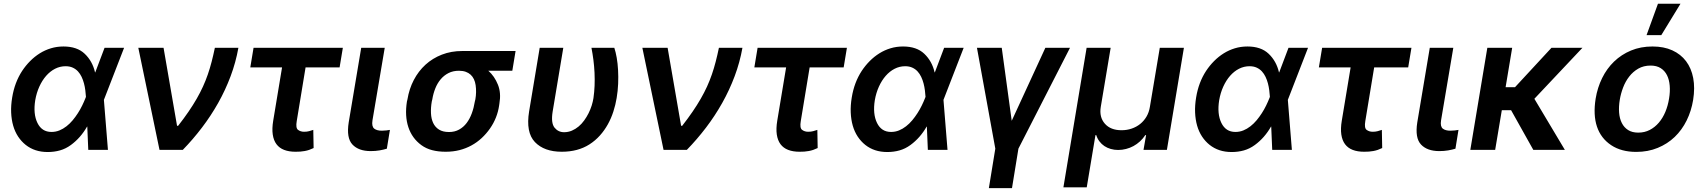

<svg xmlns="http://www.w3.org/2000/svg" viewBox="-20 -801 9112 1026"><path d="M45.1 -280.2Q58.2 -360.8 98.4 -422.2Q117.2 -450.6 141 -474.6Q164.8 -498.6 192.6 -516Q220.5 -533.4 252.3 -543Q284.1 -552.6 319.2 -552.6Q391.7 -552.6 432.5 -513.8Q474.1 -474.4 487.9 -414.1H489L538.7 -545.5H643.1L535.2 -267.4L556.8 0H451.7L446.4 -124.6H445.3Q410.9 -64.3 359 -26.3Q331.3 -6 300.4 2.7Q269.5 11.4 235.1 11.4Q199.6 11.4 170.5 1.8Q141.3 -7.8 117.5 -26.6Q93.8 -45.5 76.7 -71.4Q59.7 -97.3 50.4 -129.6Q41.2 -161.9 39.6 -199.8Q38 -237.6 45.1 -280.2ZM180 -144.2Q203.5 -95.9 255 -95.9Q277.3 -95.9 297.4 -104Q317.5 -112.2 335.2 -126.1Q353 -139.9 368.3 -158.2Q383.5 -176.5 396.3 -196.4Q409.1 -216.3 419 -236.7Q429 -257.1 436.1 -275.2L439.3 -283.4Q438.2 -300.1 435.9 -318.5Q433.6 -337 428.8 -355.3Q424 -373.6 416.2 -390.1Q408.4 -406.6 396.7 -419.4Q384.9 -432.2 368.6 -439.6Q352.3 -447.1 330.6 -447.1Q300.8 -447.1 274.3 -433.6Q247.9 -420.1 226.6 -395.8Q205.3 -371.4 190.2 -338.2Q175.1 -305 168.3 -265.6Q156.6 -192.1 180 -144.2Z M854 -545.5 926.1 -128.6H931.8Q963.1 -168.7 987.4 -204.2Q1011.7 -239.7 1030.9 -273.1Q1050.1 -306.5 1064.6 -338.4Q1079.2 -370.4 1090.6 -403.4Q1101.9 -436.4 1111 -471.4Q1120 -506.4 1128.2 -545.5H1253.9Q1240.1 -468 1212.4 -394Q1184.7 -320 1146 -251.1Q1107.2 -182.2 1059.1 -119Q1011 -55.8 956.7 0H832.4L719.1 -545.5Z M1334.9 -545.5H1812.1L1794.7 -440.7H1612.9L1565.7 -154.1Q1559.3 -117.2 1572.4 -107.2Q1585.9 -96.9 1605.1 -96.9Q1620.4 -96.9 1631.7 -100.1Q1643.1 -103.3 1654.1 -106.9L1655.9 -9.9Q1643.5 -3.9 1631.9 0Q1620.4 3.9 1608.7 6Q1596.9 8.2 1584.9 9.1Q1572.8 9.9 1559.3 9.9Q1524.1 9.9 1498.4 0Q1472.7 -9.9 1457.4 -30.4Q1442.1 -50.8 1437.5 -82.2Q1432.9 -113.6 1440 -156.2L1487.2 -440.7H1317.5Z M1843.4 -147 1910.2 -545.5H2035.9L1970.5 -158.7Q1967.7 -141.3 1970.2 -130.3Q1972.7 -119.3 1979.8 -113.6Q1994 -102.6 2020.2 -102.6Q2033 -102.6 2044.2 -104Q2055.4 -105.5 2063.6 -106.9L2047.2 -6.4Q2029.8 -1.1 2008.2 2.7Q1986.5 6.4 1960.9 6.4Q1896.3 6.4 1863.3 -28.8Q1830.3 -63.9 1843.4 -147Z M2154.5 -258.5 2157.3 -269.9Q2166.5 -326 2191.2 -373.4Q2215.9 -420.8 2253.7 -455.3Q2291.5 -489.7 2341.3 -509.1Q2391 -528.4 2449.9 -528.4H2735.1L2717.7 -422.9H2589.5Q2622.5 -394.2 2641 -348Q2658.4 -304 2648.8 -248.6L2647.4 -238.6Q2637.8 -170.8 2598.4 -114.3Q2578.8 -86.3 2554 -63.2Q2529.1 -40.1 2499.6 -24Q2470.2 -7.8 2435.7 1.1Q2401.3 9.9 2361.9 9.9Q2321.4 9.9 2289.1 1.4Q2256.7 -7.1 2231.5 -25.6Q2181.8 -62.1 2162.1 -121.6Q2142.4 -181.1 2154.5 -258.5ZM2379.3 -95.5Q2409.8 -95.5 2433.2 -108.5Q2456.7 -121.4 2473.5 -143.6Q2490.4 -165.8 2501.2 -195.5Q2512.1 -225.1 2517.4 -258.5L2520.2 -269.9Q2527 -308.6 2521.7 -345.9Q2519.2 -363.3 2512.6 -377.5Q2506 -391.7 2495 -401.8Q2484 -411.9 2468.6 -417.4Q2453.1 -422.9 2432.5 -422.9Q2400.9 -422.9 2376.6 -410.5Q2352.3 -398.1 2334.7 -377.1Q2317.1 -356.2 2306.1 -328.5Q2295.1 -300.8 2290.1 -269.9L2287.3 -258.5Q2281.6 -225.1 2283 -195.5Q2284.4 -165.8 2294.9 -143.6Q2305.4 -121.4 2326 -108.5Q2346.6 -95.5 2379.3 -95.5Z M2807.5 -206 2864 -545.5H2990.1L2933.2 -204.5Q2923.3 -143.8 2943.5 -118.6Q2963.4 -94.5 2994.3 -94.5Q3016.3 -94.5 3035.9 -102.8Q3055.4 -111.2 3071.9 -125Q3088.4 -138.8 3101.7 -157.3Q3115.1 -175.8 3125.2 -196Q3135.3 -216.3 3141.9 -237.2Q3148.4 -258.2 3151.3 -277Q3155.9 -309.3 3157.3 -342.7Q3158.7 -376.1 3157 -412.6Q3155.2 -449.2 3150.9 -481.7Q3146.7 -514.2 3140.6 -545.5H3262.8Q3270.2 -523.1 3275.6 -492.5Q3280.9 -462 3282.8 -426.7Q3284.8 -391.3 3283.2 -353.2Q3281.6 -315 3275.2 -277Q3269.2 -240.4 3257.6 -204.7Q3246.1 -169 3228.3 -136.9Q3210.6 -104.8 3185.9 -77.1Q3161.2 -49.4 3129.3 -29.1Q3067.8 9.9 2981.9 9.9Q2888.1 9.9 2838.4 -41.9Q2789.1 -93.8 2807.5 -206Z M3547.6 -545.5 3619.7 -128.6H3625.4Q3656.6 -168.7 3680.9 -204.2Q3705.3 -239.7 3724.4 -273.1Q3743.6 -306.5 3758.2 -338.4Q3772.7 -370.4 3784.1 -403.4Q3795.5 -436.4 3804.5 -471.4Q3813.6 -506.4 3821.7 -545.5H3947.4Q3933.6 -468 3905.9 -394Q3878.2 -320 3839.5 -251.1Q3800.8 -182.2 3752.7 -119Q3704.5 -55.8 3650.2 0H3525.9L3412.6 -545.5Z M4028.4 -545.5H4505.7L4488.3 -440.7H4306.5L4259.2 -154.1Q4252.8 -117.2 4266 -107.2Q4279.5 -96.9 4298.7 -96.9Q4313.9 -96.9 4325.3 -100.1Q4336.6 -103.3 4347.7 -106.9L4349.4 -9.9Q4337 -3.9 4325.5 0Q4313.9 3.9 4302.2 6Q4290.5 8.2 4278.4 9.1Q4266.3 9.9 4252.8 9.9Q4217.7 9.9 4191.9 0Q4166.2 -9.9 4150.9 -30.4Q4135.7 -50.8 4131 -82.2Q4126.4 -113.6 4133.5 -156.2L4180.8 -440.7H4011Z M4531.6 -280.2Q4544.7 -360.8 4584.9 -422.2Q4603.7 -450.6 4627.5 -474.6Q4651.3 -498.6 4679.2 -516Q4707 -533.4 4738.8 -543Q4770.6 -552.6 4805.8 -552.6Q4878.2 -552.6 4919 -513.8Q4960.6 -474.4 4974.4 -414.1H4975.5L5025.2 -545.5H5129.6L5021.7 -267.4L5043.3 0H4938.2L4932.9 -124.6H4931.8Q4897.4 -64.3 4845.5 -26.3Q4817.8 -6 4786.9 2.7Q4756 11.4 4721.6 11.4Q4686.1 11.4 4657 1.8Q4627.8 -7.8 4604 -26.6Q4580.3 -45.5 4563.2 -71.4Q4546.2 -97.3 4536.9 -129.6Q4527.7 -161.9 4526.1 -199.8Q4524.5 -237.6 4531.6 -280.2ZM4666.5 -144.2Q4690 -95.9 4741.5 -95.9Q4763.8 -95.9 4783.9 -104Q4804 -112.2 4821.7 -126.1Q4839.5 -139.9 4854.8 -158.2Q4870 -176.5 4882.8 -196.4Q4895.6 -216.3 4905.5 -236.7Q4915.5 -257.1 4922.6 -275.2L4925.8 -283.4Q4924.7 -300.1 4922.4 -318.5Q4920.1 -337 4915.3 -355.3Q4910.5 -373.6 4902.7 -390.1Q4894.9 -406.6 4883.2 -419.4Q4871.4 -432.2 4855.1 -439.6Q4838.8 -447.1 4817.1 -447.1Q4787.3 -447.1 4760.8 -433.6Q4734.4 -420.1 4713.1 -395.8Q4691.8 -371.4 4676.7 -338.2Q4661.6 -305 4654.8 -265.6Q4643.1 -192.1 4666.5 -144.2Z M5200.6 -545.5H5333.1L5386.4 -155.5L5566.1 -545.5H5697.8L5422.2 -6.7L5387.8 204.5H5264.2L5298.7 -6.7Z M5786.6 -545.5H5915.1L5862.2 -229.4Q5853.3 -175.1 5884.2 -139.9Q5914.8 -105.1 5973.4 -105.1Q6001.8 -105.1 6027.3 -113.8Q6052.9 -122.5 6073 -138.7Q6093 -154.8 6106.5 -177.7Q6120 -200.6 6124.6 -229.4L6177.6 -545.5H6306.5L6215.6 0H6090.6L6104.4 -78.8H6100.1Q6087.7 -60 6071.6 -45.3Q6055.4 -30.5 6036.8 -20.4Q6018.1 -10.3 5997.3 -5Q5976.6 0.4 5955.3 0.4Q5934.3 0.4 5915.7 -5Q5897 -10.3 5881.7 -20.4Q5866.5 -30.5 5855.3 -45.3Q5844.1 -60 5838.1 -78.8H5833.8L5787.3 199.9H5662.6Z M6371.8 -280.2Q6384.9 -360.8 6425.1 -422.2Q6443.9 -450.6 6467.7 -474.6Q6491.5 -498.6 6519.4 -516Q6547.2 -533.4 6579 -543Q6610.8 -552.6 6646 -552.6Q6718.4 -552.6 6759.2 -513.8Q6800.8 -474.4 6814.6 -414.1H6815.7L6865.4 -545.5H6969.8L6861.9 -267.4L6883.5 0H6778.4L6773.1 -124.6H6772Q6737.6 -64.3 6685.7 -26.3Q6658 -6 6627.1 2.7Q6596.2 11.4 6561.8 11.4Q6526.3 11.4 6497.2 1.8Q6468 -7.8 6444.2 -26.6Q6420.5 -45.5 6403.4 -71.4Q6386.4 -97.3 6377.1 -129.6Q6367.9 -161.9 6366.3 -199.8Q6364.7 -237.6 6371.8 -280.2ZM6506.7 -144.2Q6530.2 -95.9 6581.7 -95.9Q6604 -95.9 6624.1 -104Q6644.2 -112.2 6661.9 -126.1Q6679.7 -139.9 6695 -158.2Q6710.2 -176.5 6723 -196.4Q6735.8 -216.3 6745.7 -236.7Q6755.7 -257.1 6762.8 -275.2L6766 -283.4Q6764.9 -300.1 6762.6 -318.5Q6760.3 -337 6755.5 -355.3Q6750.7 -373.6 6742.9 -390.1Q6735.1 -406.6 6723.4 -419.4Q6711.6 -432.2 6695.3 -439.6Q6679 -447.1 6657.3 -447.1Q6627.5 -447.1 6601 -433.6Q6574.6 -420.1 6553.3 -395.8Q6532 -371.4 6516.9 -338.2Q6501.8 -305 6495 -265.6Q6483.3 -192.1 6506.7 -144.2Z M7045.1 -545.5H7522.4L7505 -440.7H7323.2L7275.9 -154.1Q7269.5 -117.2 7282.7 -107.2Q7296.2 -96.9 7315.3 -96.9Q7330.6 -96.9 7342 -100.1Q7353.3 -103.3 7364.3 -106.9L7366.1 -9.9Q7353.7 -3.9 7342.2 0Q7330.6 3.9 7318.9 6Q7307.2 8.2 7295.1 9.1Q7283 9.9 7269.5 9.9Q7234.4 9.9 7208.6 0Q7182.9 -9.9 7167.6 -30.4Q7152.3 -50.8 7147.7 -82.2Q7143.1 -113.6 7150.2 -156.2L7197.4 -440.7H7027.7Z M7553.6 -147 7620.4 -545.5H7746.1L7680.8 -158.7Q7677.9 -141.3 7680.4 -130.3Q7682.9 -119.3 7690 -113.6Q7704.2 -102.6 7730.5 -102.6Q7743.3 -102.6 7754.4 -104Q7765.6 -105.5 7773.8 -106.9L7757.5 -6.4Q7740.1 -1.1 7718.4 2.7Q7696.7 6.4 7671.2 6.4Q7606.5 6.4 7573.5 -28.8Q7540.5 -63.9 7553.6 -147Z M7927.9 -545.5H8060.7L8025.6 -335.2H8076L8270.6 -545.5H8436.1L8179.3 -273.1L8342.3 0H8173.7L8055 -212H8005.3L7969.8 0H7837Z M8506.7 -273.8Q8516.3 -332.7 8541.4 -383.7Q8566.4 -434.7 8605.3 -472.1Q8644.2 -509.6 8695.8 -531.1Q8747.5 -552.6 8810.7 -552.6Q8871.1 -552.6 8916.4 -532Q8961.6 -511.4 8989.9 -473.9Q9018.1 -436.4 9028.1 -383.9Q9038 -331.3 9027.7 -267Q9018.1 -208.1 8993.1 -157.3Q8968 -106.5 8929.2 -69.2Q8890.3 -32 8838.4 -10.7Q8786.6 10.7 8723.7 10.7Q8643.8 10.7 8589.8 -25.2Q8534.8 -61.8 8513.8 -124.3Q8492.9 -186.8 8506.7 -273.8ZM8734.4 -92.3Q8768.1 -92.3 8795.6 -106.5Q8823.2 -120.7 8844.3 -145.4Q8865.4 -170.1 8879.3 -203.3Q8893.1 -236.5 8899.1 -274.5Q8905.2 -311.1 8902.5 -343.2Q8899.9 -375.4 8888 -399.1Q8876.1 -422.9 8854.4 -436.8Q8832.7 -450.6 8800.4 -450.6Q8763.1 -450.6 8734.7 -434.3Q8706.3 -418 8686.1 -391.9Q8665.8 -365.8 8653.4 -333.1Q8641 -300.4 8635.7 -267.8Q8629.6 -231.2 8632.1 -199.2Q8634.6 -167.3 8646.7 -143.5Q8658.7 -119.7 8680.4 -106Q8702.1 -92.3 8734.4 -92.3ZM8778.8 -613.3 8839.8 -781.2H8960.2L8857.6 -613.3Z"/></svg>

Font: Inter P Semi Bold
Style: Italic
Weight: 600
Italic angle: 9.39999°
Designer: Rasmus Andersson
Foundry: rsms
Version: Version 3.018;git-588b23468